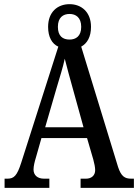

<svg xmlns="http://www.w3.org/2000/svg" viewBox="-20 -902 663 922"><path d="M2 0H217V-44H191C161 -44 141 -60 141 -88C141 -105 147 -128 152 -144L179 -239H398L428 -136C433 -118 437 -98 437 -85C437 -59 419 -44 393 -44H367V0H623V-44H610C579 -44 562 -55 547 -100L370 -678C399 -694 417 -725 417 -773C417 -844 371 -882 314 -882C256 -882 211 -844 211 -773C211 -724 230 -691 260 -678L82 -121C62 -58 47 -44 16 -44H2ZM314 -712C281 -712 258 -729 258 -773C258 -818 283 -835 314 -835C344 -835 370 -818 370 -773C370 -728 344 -712 314 -712ZM197 -291 251 -477C266 -528 283 -581 291 -620C301 -580 316 -525 332 -468L381 -291Z"/></svg>

Font: Noto Serif Sinhala Condensed Medium
Style: Regular
Weight: 500
Width: 3
Designer: Jelle Bosma - Monotype Design Team
Foundry: Monotype Imaging Inc.
Version: Version 2.007